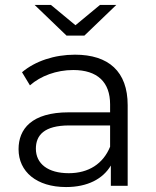

<svg xmlns="http://www.w3.org/2000/svg" viewBox="-20 -751 630 776"><path d="M321 -607 450 -731H384L285 -649L186 -731H120L249 -607ZM283 -530C200 -530 122 -504 69 -459L101 -406C144 -444 208 -468 276 -468C374 -468 425 -419 425 -329V-297H258C107 -297 55 -229 55 -148C55 -57 128 5 247 5C334 5 396 -28 428 -82V0H496V-326C496 -462 419 -530 283 -530ZM258 -51C174 -51 125 -89 125 -150C125 -204 158 -244 260 -244H425V-158C397 -89 338 -51 258 -51Z"/></svg>

Font: Talent
Style: Regular
Weight: 400
Designer: Mike Powis
Version: Version 1.001;hotconv 1.0.109;makeotfexe 2.5.65596